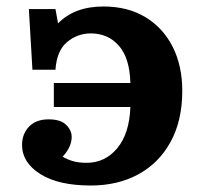

<svg xmlns="http://www.w3.org/2000/svg" viewBox="-20 -558 625 592"><path d="M260 14Q160 14 104 -21.5Q48 -57 48 -111Q48 -145 69.5 -167.5Q91 -190 130 -190Q167 -190 184 -173Q201 -156 201 -136Q201 -119 193 -103Q185 -87 173 -75Q188 -66 205.5 -61Q223 -56 247 -56Q304 -56 341.5 -101Q379 -146 382 -228H146V-302H382Q380 -379 346.5 -417Q313 -455 260 -455Q219 -455 187 -428.5Q155 -402 151 -343H80L69 -530H151L159 -486Q210 -538 299 -538Q374 -538 428.5 -505Q483 -472 512.5 -413.5Q542 -355 542 -278Q542 -186 506 -120.5Q470 -55 406.5 -20.5Q343 14 260 14Z"/></svg>

Font: Literata 7pt
Style: Bold
Weight: 700
Designer: Latin by Veronika Burian and Jose Scaglione. Greek by Irene Vlachou. Cyrillic by Vera Evstafieva.
Foundry: TypeTogether
Version: Version 3.002